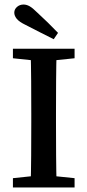

<svg xmlns="http://www.w3.org/2000/svg" viewBox="-20 -827 386 847"><path d="M37 0V-41L161 -54H183L309 -41V0ZM115 0Q117 -69 117.5 -140.5Q118 -212 118 -285V-326Q118 -397 117.5 -468.5Q117 -540 115 -612H230Q228 -542 227.5 -470.5Q227 -399 227 -326V-285Q227 -214 227.5 -142.5Q228 -71 230 0ZM37 -570V-612H309V-570L183 -557H161ZM236 -682 217 -654Q185 -670 154.5 -685.5Q124 -701 93 -717Q64 -731 53.5 -744.5Q43 -758 43 -771Q43 -786 55 -796.5Q67 -807 84 -807Q97 -807 110.5 -799.5Q124 -792 145 -771Q168 -750 191 -727.5Q214 -705 236 -682Z"/></svg>

Font: Lisu Bosa SemiBold
Style: Regular
Weight: 600
Designer: David Morse, Annie Olsen, Victor Gaultney, Frank Grießhammer (Latin)
Foundry: SIL International
Version: Version 2.000